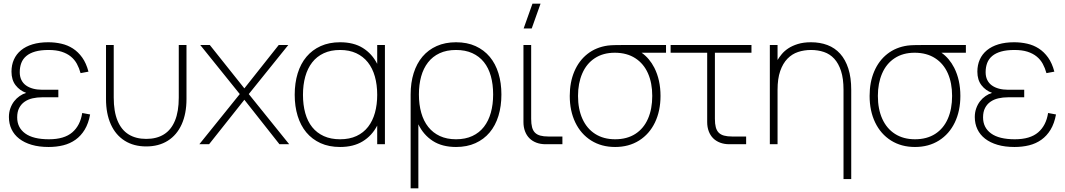

<svg xmlns="http://www.w3.org/2000/svg" viewBox="-20 -785 5794 1045"><path d="M244.5 15Q287 15 324.3 5.8Q361.5 -3.5 391 -24.5Q420.5 -45.5 441 -79.2Q461.5 -113 470.5 -162L427.5 -170Q417 -102 373.3 -64.5Q329.5 -27 246.5 -27Q160.5 -27 117 -58.8Q73.5 -90.5 73.5 -146Q73.5 -176.5 84.3 -197.2Q95 -218 113.5 -231Q132 -244 156.8 -249.8Q181.5 -255.5 209.5 -255.5H297.5V-296.5H209.5Q182.5 -296.5 160 -302.5Q137.5 -308.5 121.3 -320.2Q105 -332 96.3 -350Q87.5 -368 87.5 -392Q87.5 -420 96 -442.2Q104.5 -464.5 123.3 -480.2Q142 -496 171.8 -504.5Q201.5 -513 244.5 -513Q286 -513 315.5 -503.5Q345 -494 365.5 -477.2Q386 -460.5 398.5 -437.5Q411 -414.5 418.5 -387L461.5 -395Q449.5 -441 427.5 -471.8Q405.5 -502.5 376.8 -521Q348 -539.5 313.8 -547.2Q279.5 -555 242.5 -555Q194.5 -555 157.3 -543.8Q120 -532.5 94.5 -511.5Q69 -490.5 55.8 -461Q42.5 -431.5 42.5 -395Q42.5 -350 65 -321Q87.5 -292 122.5 -279.5Q104 -274 87 -262.2Q70 -250.5 57 -233.8Q44 -217 36.3 -195.2Q28.5 -173.5 28.5 -148Q28.5 -111.5 42.8 -81.5Q57 -51.5 84.8 -30Q112.5 -8.5 152.5 3.2Q192.5 15 244.5 15Z M557 -246V-540H599V-254Q599 -178 619.8 -128Q640.5 -78 680 -53.5Q719.5 -29 776 -29Q832.5 -29 872 -53.5Q911.5 -78 932.2 -128Q953 -178 953 -254V-540H995V-246Q995 -166.5 968.8 -108.2Q942.5 -50 893.2 -19Q844 12 776 12Q708 12 658.8 -19Q609.5 -50 583.2 -108.2Q557 -166.5 557 -246Z M1065 0 1285 -273 1070 -540H1122L1310 -304L1497 -540H1549L1334 -273L1554 0H1501L1310 -242L1118 0Z M2075 -540V0H2033V-101.5Q2004.5 -46.5 1954.2 -15.8Q1904 15 1831 15Q1770.5 15 1724.5 -6Q1678.5 -27 1647.2 -64.5Q1616 -102 1600 -154.2Q1584 -206.5 1584 -269Q1584 -333 1600.2 -385.8Q1616.5 -438.5 1648 -476Q1679.5 -513.5 1725.5 -534.2Q1771.5 -555 1831 -555Q1905 -555 1955 -523.8Q2005 -492.5 2033 -437.5V-540ZM1831 -513Q1780 -513 1742 -495.2Q1704 -477.5 1679 -445.2Q1654 -413 1641.5 -368.2Q1629 -323.5 1629 -269Q1629 -214 1641.5 -169.2Q1654 -124.5 1679.2 -93Q1704.5 -61.5 1742.5 -44.2Q1780.5 -27 1831 -27Q1882.5 -27 1920.5 -44.8Q1958.5 -62.5 1983.5 -94.8Q2008.5 -127 2020.8 -171.5Q2033 -216 2033 -269Q2033 -324 2020.2 -369Q2007.5 -414 1982 -446Q1956.5 -478 1918.8 -495.5Q1881 -513 1831 -513Z M2215 240V-271Q2215 -335 2231.5 -387.2Q2248 -439.5 2279.5 -476.8Q2311 -514 2357 -534.5Q2403 -555 2462 -555Q2522.5 -555 2568.5 -534Q2614.5 -513 2645.8 -475.5Q2677 -438 2693 -385.8Q2709 -333.5 2709 -271Q2709 -207 2692.8 -154.2Q2676.5 -101.5 2645 -64Q2613.5 -26.5 2567.5 -5.8Q2521.5 15 2462 15Q2386.5 15 2335.5 -18Q2284.5 -51 2257 -108.5V240ZM2462 -27Q2513 -27 2551 -44.8Q2589 -62.5 2614 -94.8Q2639 -127 2651.5 -171.8Q2664 -216.5 2664 -271Q2664 -326 2651.5 -370.8Q2639 -415.5 2613.8 -447Q2588.5 -478.5 2550.5 -495.8Q2512.5 -513 2462 -513Q2410.5 -513 2372.5 -495.2Q2334.5 -477.5 2309.5 -445.2Q2284.5 -413 2272.2 -368.8Q2260 -324.5 2260 -271Q2260 -216 2272.8 -171Q2285.5 -126 2311 -94Q2336.5 -62 2374.2 -44.5Q2412 -27 2462 -27Z M2830 -630 2878 -765H2922L2874 -630ZM3041 0H2949.5Q2922 0 2899.5 -8.5Q2877 -17 2861.5 -32.5Q2846 -48 2837.5 -70.5Q2829 -93 2829 -120.5V-540H2871V-138Q2871 -111 2875.8 -92.8Q2880.5 -74.5 2891.5 -63.2Q2902.5 -52 2920.5 -47Q2938.5 -42 2965 -42H3041Z M3328 15Q3253.5 15 3197.5 -20.2Q3141.5 -55.5 3111.2 -118.5Q3081 -181.5 3081 -263Q3081 -337.5 3106 -396.2Q3131 -455 3177.5 -491.5Q3224 -528 3288 -537Q3304 -539 3326.2 -539.5Q3348.5 -540 3368 -540H3605V-498H3472Q3514.5 -468.5 3541.5 -416Q3575 -349.5 3575 -263Q3575 -181.5 3544.8 -118.5Q3514.5 -55.5 3458.5 -20.2Q3402.5 15 3328 15ZM3328 -27Q3392.5 -27 3438 -56.2Q3483.5 -85.5 3506.8 -138.8Q3530 -192 3530 -263Q3530 -333 3506.8 -385.8Q3483.5 -438.5 3438 -468Q3392.5 -497.5 3328 -498Q3327 -498 3326 -498Q3262.5 -498 3217.2 -468.2Q3172 -438.5 3149 -385Q3126 -331.5 3126 -263Q3126 -191.5 3150 -138.2Q3174 -85 3219.5 -56Q3265 -27 3328 -27Z M3630 -540H4070V-498H3871V-138Q3871 -111 3875.8 -92.8Q3880.5 -74.5 3891.5 -63.2Q3902.5 -52 3920.5 -47Q3938.5 -42 3965 -42H4041V0H3949.5Q3922 0 3899.5 -8.5Q3877 -17 3861.5 -32.5Q3846 -48 3837.5 -70.5Q3829 -93 3829 -120.5V-498H3630Z M4571 -296Q4571 -357 4557.5 -398.5Q4544 -440 4520.5 -465.5Q4497 -491 4464.5 -502Q4432 -513 4394 -513Q4356.5 -513 4323.5 -502Q4290.5 -491 4265.8 -465.5Q4241 -440 4226.5 -398.5Q4212 -357 4212 -296V0H4170V-540H4212V-458.5Q4221 -473.5 4235 -490.5Q4249 -507.5 4270.5 -521.8Q4292 -536 4322.5 -545.5Q4353 -555 4394 -555Q4443 -555 4483.5 -539.8Q4524 -524.5 4552.8 -492.5Q4581.5 -460.5 4597.2 -411.8Q4613 -363 4613 -296V189.5H4571Z M4960 15Q4885.5 15 4829.5 -20.2Q4773.5 -55.5 4743.2 -118.5Q4713 -181.5 4713 -263Q4713 -337.5 4738 -396.2Q4763 -455 4809.5 -491.5Q4856 -528 4920 -537Q4936 -539 4958.2 -539.5Q4980.5 -540 5000 -540H5237V-498H5104Q5146.5 -468.5 5173.5 -416Q5207 -349.5 5207 -263Q5207 -181.5 5176.8 -118.5Q5146.5 -55.5 5090.5 -20.2Q5034.5 15 4960 15ZM4960 -27Q5024.5 -27 5070 -56.2Q5115.5 -85.5 5138.8 -138.8Q5162 -192 5162 -263Q5162 -333 5138.8 -385.8Q5115.5 -438.5 5070 -468Q5024.5 -497.5 4960 -498Q4959 -498 4958 -498Q4894.5 -498 4849.2 -468.2Q4804 -438.5 4781 -385Q4758 -331.5 4758 -263Q4758 -191.5 4782 -138.2Q4806 -85 4851.5 -56Q4897 -27 4960 -27Z M5501.5 15Q5544 15 5581.3 5.8Q5618.5 -3.5 5648 -24.5Q5677.5 -45.5 5698 -79.2Q5718.5 -113 5727.5 -162L5684.5 -170Q5674 -102 5630.3 -64.5Q5586.5 -27 5503.5 -27Q5417.5 -27 5374 -58.8Q5330.5 -90.5 5330.5 -146Q5330.5 -176.5 5341.3 -197.2Q5352 -218 5370.5 -231Q5389 -244 5413.8 -249.8Q5438.5 -255.5 5466.5 -255.5H5554.5V-296.5H5466.5Q5439.5 -296.5 5417 -302.5Q5394.5 -308.5 5378.3 -320.2Q5362 -332 5353.3 -350Q5344.5 -368 5344.5 -392Q5344.5 -420 5353 -442.2Q5361.5 -464.5 5380.3 -480.2Q5399 -496 5428.8 -504.5Q5458.5 -513 5501.5 -513Q5543 -513 5572.5 -503.5Q5602 -494 5622.5 -477.2Q5643 -460.5 5655.5 -437.5Q5668 -414.5 5675.5 -387L5718.5 -395Q5706.5 -441 5684.5 -471.8Q5662.5 -502.5 5633.8 -521Q5605 -539.5 5570.8 -547.2Q5536.5 -555 5499.5 -555Q5451.5 -555 5414.3 -543.8Q5377 -532.5 5351.5 -511.5Q5326 -490.5 5312.8 -461Q5299.5 -431.5 5299.5 -395Q5299.5 -350 5322 -321Q5344.5 -292 5379.5 -279.5Q5361 -274 5344 -262.2Q5327 -250.5 5314 -233.8Q5301 -217 5293.3 -195.2Q5285.5 -173.5 5285.5 -148Q5285.5 -111.5 5299.8 -81.5Q5314 -51.5 5341.8 -30Q5369.5 -8.5 5409.5 3.2Q5449.5 15 5501.5 15Z"/></svg>

Font: Vela Sans ExtLt
Style: Regular
Weight: 200
Designer: Principal design: Mikhail Sharanda - project Manrope.
Design modification: Ravid Balaliev
Foundry: Mikhail Sharanda
Version: Version 1.001